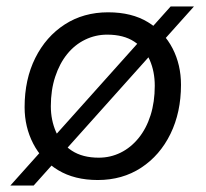

<svg xmlns="http://www.w3.org/2000/svg" viewBox="-20 -547 635 593"><path d="M282 9Q210 9 159.5 -21.5Q109 -52 82.5 -103.5Q56 -155 56 -216Q56 -302 89 -368Q122 -434 180 -471.5Q238 -509 314 -509Q387 -509 437 -478.5Q487 -448 513 -397.5Q539 -347 539 -285Q539 -200 506.5 -133.5Q474 -67 416 -29Q358 9 282 9ZM285 -60Q321 -60 352.5 -75.5Q384 -91 408 -120.5Q432 -150 445 -191Q458 -232 458 -282Q458 -326 442.5 -361.5Q427 -397 394.5 -418.5Q362 -440 311 -440Q275 -440 243 -424.5Q211 -409 187.5 -380Q164 -351 150.5 -310Q137 -269 137 -219Q137 -176 153 -139.5Q169 -103 202 -81.5Q235 -60 285 -60ZM12 26 507 -527H579L84 26Z"/></svg>

Font: Work Sans
Style: Italic
Weight: 400
Italic angle: -13°
Designer: Wei Huang
Foundry: Wei Huang
Version: Version 2.012